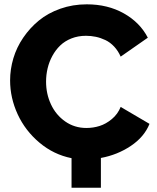

<svg xmlns="http://www.w3.org/2000/svg" viewBox="-20 -734 728 891"><path d="M673.8 -159.2Q649.4 -98.6 587.2 -56.9Q524.9 -15.1 448.2 -1V137.2H312V0Q229 -16.6 163.1 -72Q97.2 -127.4 62 -203.6Q26.9 -279.8 26.9 -360.8Q26.9 -412.6 42 -463.4Q57.1 -514.2 87.9 -559.3Q118.7 -604.5 160.6 -638.9Q202.6 -673.3 260 -693.6Q317.4 -713.9 382.8 -713.9Q480 -713.9 554.7 -671.9Q629.4 -629.9 666 -559.1L540 -471.2Q528.3 -498 509.8 -517.8Q491.2 -537.6 469 -548.1Q446.8 -558.6 424.6 -563.2Q402.3 -567.9 378.9 -567.9Q342.3 -567.9 311.5 -555.7Q280.8 -543.5 259.3 -522.7Q237.8 -502 222.9 -474.4Q208 -446.8 200.9 -416.7Q193.8 -386.7 193.8 -355Q193.8 -298.3 216.6 -249.5Q239.3 -200.7 282.5 -170.4Q325.7 -140.1 380.9 -140.1Q412.6 -140.1 442.1 -149.4Q471.7 -158.7 499 -181.4Q526.4 -204.1 540 -237.8Z"/></svg>

Font: Raleway-v4020 ExtraBold
Style: Regular
Weight: 800
Designer: Matt McInerney, Pablo Impallari, Rodrigo Fuenzalida
Foundry: Matt McInerney, Pablo Impallari, Rodrigo Fuenzalida
Version: Version 4.020;PS 004.020;hotconv 1.0.88;makeotf.lib2.5.64775